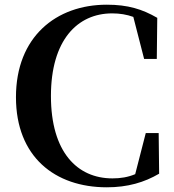

<svg xmlns="http://www.w3.org/2000/svg" viewBox="-20 -779 742 818"><path d="M435 19C524 19 595 -2 658 -39L656 -212H601L556 -37C525 -24 494 -19 459 -19C309 -19 197 -131 197 -370C197 -607 309 -722 458 -722C491 -722 520 -717 548 -707L594 -528H648L650 -703C586 -740 525 -759 435 -759C219 -759 48 -622 48 -365C48 -111 214 19 435 19Z"/></svg>

Font: Noto Serif CJK KR
Style: Bold
Weight: 700
Designer: Ryoko NISHIZUKA 西塚涼子 (kana & ideographs); Frank Grießhammer (Latin, Greek & Cyrillic); Wenlong ZHANG 张文龙 (bopomofo); San
Foundry: Adobe
Version: Version 2.001;hotconv 1.1.0;makeotfexe 2.6.0